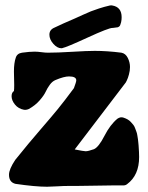

<svg xmlns="http://www.w3.org/2000/svg" viewBox="-20 -710 554 719"><path d="M433.6 -627Q431.6 -620.1 430.2 -616.2Q428.7 -612.3 425.8 -610.4Q422.9 -608.4 421.4 -607.9Q419.9 -607.4 413.6 -606.9Q407.2 -606.4 403.3 -605.5Q402.3 -605.5 401.4 -605.5Q386.7 -605.5 308.1 -569.3Q229.5 -533.2 214.8 -530.3Q212.9 -529.3 210 -529.3Q194.3 -529.3 179.7 -545.9Q165 -562.5 165 -580.1Q165 -598.6 183.6 -606.4Q213.9 -621.1 259.8 -640.6Q270.5 -645.5 290 -654.3Q309.6 -663.1 320.3 -667.5Q331.1 -671.9 350.6 -678.2Q370.1 -684.6 391.6 -689.5Q396.5 -690.4 400.4 -689.5Q435.5 -683.6 435.5 -645.5Q435.5 -641.6 435.1 -636.7Q434.6 -631.8 433.6 -627ZM265.6 -409.2Q265.6 -423.8 238.3 -423.8Q219.7 -423.8 187.5 -410.2Q175.8 -405.3 166.5 -392.6Q157.2 -379.9 150.9 -366.2Q144.5 -352.5 128.4 -334Q112.3 -315.4 87.9 -301.8Q79.1 -297.9 70.3 -298.8Q48.8 -302.7 36.1 -318.4Q23.4 -334 23.4 -349.6Q23.4 -363.3 32.2 -369.1Q33.2 -376 33.2 -391.6Q33.2 -399.4 32.7 -416.5Q32.2 -433.6 32.2 -442.4Q32.2 -474.6 39.1 -494.1Q43.9 -509.8 62.5 -512.7Q90.8 -516.6 109.4 -516.6Q121.1 -516.6 135.3 -514.6Q149.4 -512.7 159.2 -512.7Q195.3 -512.7 251 -516.1Q306.6 -519.5 335 -519.5Q380.9 -519.5 434.6 -512.7Q450.2 -509.8 458.5 -493.2Q466.8 -476.6 466.8 -459Q466.8 -445.3 462.9 -431.2Q459 -417 455.1 -409.2L451.2 -401.4L259.8 -150.4Q293.9 -143.6 300.8 -143.6Q310.5 -143.6 332 -151.4Q349.6 -159.2 371.1 -201.2Q392.6 -243.2 419.9 -265.6Q431.6 -273.4 442.4 -269.5Q451.2 -266.6 458 -262.7Q464.8 -258.8 470.2 -252.9Q475.6 -247.1 479.5 -242.2Q483.4 -237.3 486.3 -229Q489.3 -220.7 491.2 -215.8Q493.2 -210.9 494.6 -201.2Q496.1 -191.4 496.6 -188.5Q497.1 -185.5 498 -175.8Q499 -166 499 -165Q501 -137.7 501 -122.1Q501 -53.7 456.1 -20.5Q450.2 -15.6 441.4 -15.6H397.5Q368.2 -15.6 329.6 -14.6Q291 -13.7 266.6 -13.7H237.3Q217.8 -13.7 193.4 -12.2Q168.9 -10.7 156.2 -10.7Q112.3 -10.7 38.1 -21.5Q13.7 -27.3 13.7 -55.7Q13.7 -76.2 37.1 -111.3Q89.8 -176.8 130.9 -224.1Q171.9 -271.5 196.3 -301.3Q220.7 -331.1 256.8 -379.9Q265.6 -403.3 265.6 -409.2Z"/></svg>

Font: Essays1743
Style: Bold
Weight: 700
Designer: Based on the typeface in a 1743 English translation of the essays of Montaigne.  PostScript/TrueType font designed by Jo
Version: Version 002.100